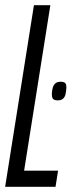

<svg xmlns="http://www.w3.org/2000/svg" viewBox="-28 -720 285 740"><path d="M172 -360.7Q172.7 -373.1 175.7 -383.1Q178.8 -393.1 185.8 -399Q192.9 -405 205.7 -405Q219.6 -405 224.2 -398.7Q228.8 -392.4 227.5 -377.8Q226.8 -365.7 224.2 -355.6Q221.7 -345.4 214.6 -339.3Q207.6 -333.2 194.8 -333.2Q180.5 -333.2 175.9 -339.5Q171.3 -345.8 172 -360.7ZM-8.2 0 102.8 -700H166.1L64.9 -62.1H195.8L186 0Z"/></svg>

Font: Georama ExtraCondensed Thin
Style: Italic
Weight: 100
Width: 2
Italic angle: -9°
Designer: Jean-Baptiste Levee
Foundry: Production Type
Version: Version 1.001